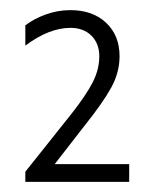

<svg xmlns="http://www.w3.org/2000/svg" viewBox="-20 -644 305 379"><path d="M235 -320V-285H30V-305L120 -418Q150 -456 163 -481.5Q176 -507 176 -533Q176 -558 160.5 -573.5Q145 -589 119 -589Q77 -589 30 -554V-594Q47 -607 70.5 -615.5Q94 -624 119 -624Q163 -624 189.5 -599Q216 -574 216 -533Q216 -501 199.5 -471Q183 -441 147 -396L88 -320Z"/></svg>

Font: Madhuban Light
Style: Regular
Weight: 300
Designer: jaikishan Patel
Foundry: MagicType
Version: Version 1.000